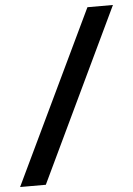

<svg xmlns="http://www.w3.org/2000/svg" viewBox="-92 -783 582 840"><g transform="rotate(-5 199.0 -363.0)"><path d="M75 16 436 -742H324L-38 16Z"/></g></svg>

Font: Cheyenne Sans
Style: Bold Italic
Weight: 700
Italic angle: -8.13011°
Designer: The Public Sans project authors (U.S. Web Design System), Libre Franklin designed by Pablo Impallari and Rodrigo Fuenzal
Foundry: The Cheyenne Sans Project Authors
Version: Version 2.007